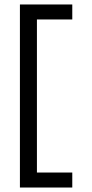

<svg xmlns="http://www.w3.org/2000/svg" viewBox="-20 -736 412 858"><path d="M303 -716V-649H145V35H303V102H69V-716Z"/></svg>

Font: Almarai
Style: Regular
Weight: 400
Designer: Boutros International 2019
Foundry: Created by Boutros International 2019
Version: Version 1.10